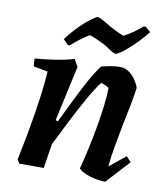

<svg xmlns="http://www.w3.org/2000/svg" viewBox="-77 -721 689 797"><g transform="rotate(10 267.5 -322.0)"><path d="M420 12Q404 12 383 8.5Q362 5 341 -3Q320 -11 307 -24Q318 -65 328.5 -113.5Q339 -162 347.5 -210.5Q356 -259 361 -301.5Q366 -344 366 -374Q352 -384 332 -389Q310 -360 283 -312Q256 -264 228 -209Q200 -154 175 -103L159 0H56L46 -16Q53 -50 62.5 -99Q72 -148 81 -202.5Q90 -257 96.5 -308Q103 -359 105 -397L45 -408Q42 -423 43 -441Q82 -444 126 -450.5Q170 -457 207 -468L224 -437L173 -204L183 -201Q205 -246 228 -293.5Q251 -341 274 -383Q297 -425 320 -456Q340 -461 359.5 -464.5Q379 -468 399 -468Q421 -468 438.5 -454.5Q456 -441 467 -423.5Q478 -406 481 -394Q476 -358 468 -316.5Q460 -275 451 -233Q442 -185 433.5 -138.5Q425 -92 422 -53L490 -108L510 -86ZM169 -520 148 -541Q168 -569 200 -601.5Q232 -634 268 -656Q278 -656 294 -647Q310 -638 326 -628Q342 -619 359.5 -610.5Q377 -602 389 -598Q408 -607 428.5 -621.5Q449 -636 466 -651H474L496 -632Q481 -613 458.5 -589Q436 -565 412 -545Q388 -525 371 -518Q365 -518 350 -527Q335 -536 319 -547Q301 -556 282.5 -564.5Q264 -573 252 -576Q237 -568 215 -551.5Q193 -535 177 -520Z"/></g></svg>

Font: Labrada SemiBold
Style: Italic
Weight: 600
Italic angle: -7°
Designer: Mercedes Jáuregui
Foundry: Omnibus-Type Team
Version: Version 1.000; ttfautohint (v1.8.4.7-5d5b)